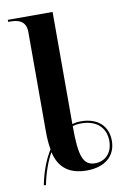

<svg xmlns="http://www.w3.org/2000/svg" viewBox="-90 -814 601 912"><g transform="rotate(-10 210.5 -357.5)"><path d="M46 43 56 45C68 -14 86 -65 109 -105C126 -30 174 10 260 10C347 10 401 -35 401 -109C401 -182 350 -225 273 -225C258 -225 244 -224 230 -219V-760H14V-750H25C59 -750 100 -742 100 -686V-210C100 -175 102 -145 107 -119C80 -76 59 -22 46 43ZM305 -17C247 -17 230 -63 230 -209C244 -214 258 -215 273 -215C343 -215 389 -176 389 -110C389 -52 353 -17 305 -17Z"/></g></svg>

Font: Noto Serif Display SemiBold
Style: Regular
Weight: 600
Designer: Monotype Design Team
Foundry: Monotype Imaging Inc.
Version: Version 2.009